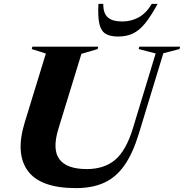

<svg xmlns="http://www.w3.org/2000/svg" viewBox="-20 -955 947 988"><path d="M280.5 -292Q248 -186 285.8 -135.5Q323.5 -85 426.5 -85Q516.5 -85 572.8 -132.8Q629 -180.5 664 -295L781 -680L693.5 -702.5L697 -715H907L903.5 -702.5L820.5 -681L694.5 -267.5Q663.5 -165.5 620 -103.8Q576.5 -42 515.5 -14.5Q454.5 13 371 13Q188 13 123 -76Q58 -165 107.5 -326L216 -679.5L143.5 -702.5L146.5 -715H485.5L482.5 -702.5L399 -678ZM609 -844.5Q655.5 -844.5 694.2 -866Q733 -887.5 761 -935H791Q756 -870.5 726 -834Q696 -797.5 663.2 -782.2Q630.5 -767 587.5 -767Q545.5 -767 522.2 -782Q499 -797 491 -833.8Q483 -870.5 486.5 -935H511.5Q511 -887 534.5 -865.8Q558 -844.5 609 -844.5Z"/></svg>

Font: Newsreader 72pt
Style: Bold Italic
Weight: 700
Italic angle: -17°
Designer: Hugues Gentile
Foundry: Production Type
Version: Version 1.003; ttfautohint (v1.8.3)